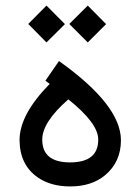

<svg xmlns="http://www.w3.org/2000/svg" viewBox="-20 -672 500 690"><path d="M143.1 -381.8 158.7 -370.6C86.4 -296.9 50.3 -230 50.3 -168.9V-168C50.8 -107.9 73.2 -63.5 116.7 -33.7C147.5 -12.7 186 -2 232.4 -2C283.7 -2 325.7 -15.6 357.9 -42.5C395.5 -74.2 414.6 -115.7 414.6 -168C414.6 -252.4 340.3 -347.2 191.9 -452.6ZM147 -519.5 213.4 -585.4 147 -651.9 81.5 -585.9ZM295.4 -519.5 361.3 -585.4 295.4 -651.9 229 -585.9ZM226.1 -314.5C297.4 -257.3 333 -209.5 333 -170.9V-169.9C333 -115.7 299.3 -88.4 231.9 -88.4C165 -88.4 131.8 -115.7 131.8 -170.4C131.8 -211.9 163.1 -260.3 225.1 -314.5Z"/></svg>

Font: Nahid
Style: Regular
Weight: 400
Foundry: DejaVu fonts team - Redesigned by Saber Rastikerdar
Version: Version 0.3.0